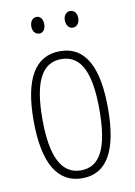

<svg xmlns="http://www.w3.org/2000/svg" viewBox="-82 -754 575 817"><g transform="rotate(-10 206.0 -345.0)"><path d="M105 -664C105 -643 116 -628 134 -628C150 -628 161 -642 161 -664C161 -686 150 -700 134 -700C116 -700 105 -684 105 -664ZM250 -665C250 -643 262 -628 279 -628C296 -628 308 -643 308 -665C308 -687 295 -700 279 -700C262 -700 250 -685 250 -665ZM366 -265C366 -437 319 -539 206 -539C97 -539 45 -444 45 -267C45 -84 100 10 207 10C314 10 366 -82 366 -265ZM83 -267C83 -421 119 -505 206 -505C296 -505 329 -416 329 -266C329 -101 291 -24 207 -24C122 -24 83 -108 83 -267Z"/></g></svg>

Font: Noto Sans ExtraCondensed ExtraLight
Style: Regular
Weight: 200
Width: 2
Designer: Monotype Design Team
Foundry: Monotype Imaging Inc.
Version: Version 2.013